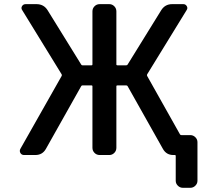

<svg xmlns="http://www.w3.org/2000/svg" viewBox="-20 -774 1040 932"><path d="M821.3 -21.5Q787.1 -21.5 770.5 -51.8L599.6 -355.5Q597.7 -359.4 592.8 -359.4H549.8Q544.9 -359.4 544.9 -355.5V-56.6Q544.9 -42 534.7 -31.7Q524.4 -21.5 510.7 -21.5H463.9Q449.2 -21.5 439 -31.7Q428.7 -42 428.7 -56.6V-355.5Q428.7 -359.4 424.8 -359.4H379.9Q376 -359.4 374 -355.5L203.1 -51.8Q186.5 -21.5 151.4 -21.5H96.7Q85 -21.5 79.1 -31.2Q76.2 -36.1 76.2 -41.5Q76.2 -46.9 79.1 -51.8L279.3 -405.3Q281.2 -409.2 279.3 -413.1L87.9 -724.6Q81.1 -734.4 86.9 -744.1Q92.8 -753.9 104.5 -753.9H157.2Q192.4 -753.9 210.9 -724.6L374 -460.9Q376 -457 379.9 -457H424.8Q428.7 -457 428.7 -460.9V-718.8Q428.7 -733.4 439 -743.7Q449.2 -753.9 463.9 -753.9H510.7Q524.4 -753.9 534.7 -743.7Q544.9 -733.4 544.9 -718.8V-460.9Q544.9 -457 549.8 -457H592.8Q597.7 -457 599.6 -460.9L762.7 -724.6Q781.2 -753.9 815.4 -753.9H870.1Q880.9 -753.9 886.7 -744.1Q892.6 -734.4 885.7 -724.6L694.3 -413.1Q692.4 -409.2 694.3 -405.3L853.5 -122.1Q855.5 -118.2 860.4 -118.2H903.3Q918 -118.2 928.2 -107.9Q938.5 -97.7 938.5 -84V103.5Q938.5 117.2 928.2 127.4Q918 137.7 903.3 137.7H868.2Q853.5 137.7 843.3 127.4Q833 117.2 833 103.5V-17.6Q833 -21.5 829.1 -21.5Z"/></svg>

Font: Gen Jyuu Gothic L Monospace Medium
Style: Regular
Weight: 500
Designer: [Source Han Sans]
Ryoko NISHIZUKA  (kana & ideographs); Paul D. Hunt (Latin, Greek & Cyrillic); Wenlong ZHANG  (bopomofo
Version: Version 1.002.20150607